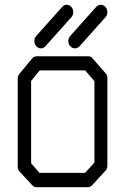

<svg xmlns="http://www.w3.org/2000/svg" viewBox="-20 -832 526 802"><path d="M110 -494V-150L145 -110H335.5L374.5 -153V-493L335.5 -538H146ZM63 -526 114.5 -588Q122 -597 134 -597H347.5Q361.5 -597 367 -588L421 -526Q428.5 -518 428.5 -505V-140Q428.5 -126 420.5 -119L365.5 -59Q357 -50 346.5 -50H134Q121.5 -50 115 -58L62 -115Q54 -123.5 54 -137V-506Q54 -515.5 63 -526ZM273.5 -639Q265.5 -647.5 265.5 -660Q265.5 -673 273.5 -682L381.5 -803Q390 -812 400.5 -812Q412.5 -812 420.5 -803Q428.5 -794 428.5 -781Q428.5 -768.5 420.5 -760L312.5 -639Q304.5 -630 292.5 -630Q282 -630 273.5 -639ZM131.5 -639Q123.5 -647.5 123.5 -660Q123.5 -673 131.5 -682L239.5 -803Q248 -812 258.5 -812Q270 -812 278 -803Q286 -794 286 -781Q286 -768.5 278 -760L170 -639Q162 -630 150.5 -630Q140 -630 131.5 -639Z"/></svg>

Font: 3270 Nerd Font Mono SemCond
Style: Regular
Weight: 400
Monospace: yes
Version: Version 3.0.1;Nerd Fonts 3.1.1